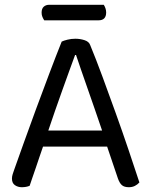

<svg xmlns="http://www.w3.org/2000/svg" viewBox="-20 -775 632 803"><path d="M165 -690Q161 -696 157.5 -704Q154 -712 154 -722Q154 -739 163 -747Q172 -755 186 -755H414Q418 -749 421 -740.5Q424 -732 424 -723Q424 -690 392 -690ZM428 -162H160Q153 -142 145 -118.5Q137 -95 129.5 -72.5Q122 -50 115 -30.5Q108 -11 104 2Q90 8 71 8Q55 8 42.5 -0.5Q30 -9 30 -28Q30 -37 33 -46.5Q36 -56 40 -67Q55 -109 78.5 -175Q102 -241 129.5 -315.5Q157 -390 185.5 -465.5Q214 -541 238 -601Q246 -605 262 -609Q278 -613 295 -613Q315 -613 333.5 -607Q352 -601 357 -587Q381 -529 408.5 -454.5Q436 -380 464 -302Q492 -224 517.5 -148.5Q543 -73 563 -12Q555 -3 544 2.5Q533 8 519 8Q500 8 490 -0.5Q480 -9 473 -29ZM294 -545Q283 -515 269 -476.5Q255 -438 240 -396Q225 -354 210 -311Q195 -268 182 -229H407Q392 -274 376 -319.5Q360 -365 345.5 -407Q331 -449 318.5 -484.5Q306 -520 298 -545Z"/></svg>

Font: Baloo Da 2
Style: Regular
Weight: 400
Designer: Noopur Datye, Sulekha Rajkumar and Ek Type
Foundry: Ek Type
Version: Version 1.640;hotconv 1.0.111;makeotfexe 2.5.65597; ttfautoh